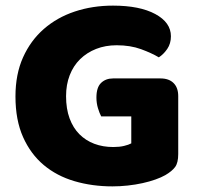

<svg xmlns="http://www.w3.org/2000/svg" viewBox="-20 -645 704 683"><path d="M614 -97Q614 -66 603 -51Q592 -36 568 -22Q554 -14 533 -6.5Q512 1 487 6.5Q462 12 434.5 15Q407 18 380 18Q308 18 245 -0.5Q182 -19 135.5 -58Q89 -97 62 -157.5Q35 -218 35 -302Q35 -381 62 -441Q89 -501 136 -542Q183 -583 246 -604Q309 -625 382 -625Q477 -625 532.5 -595Q588 -565 588 -516Q588 -490 575 -471Q562 -452 545 -441Q520 -456 482 -470Q444 -484 395 -484Q355 -484 322 -471Q289 -458 265 -434.5Q241 -411 228 -377.5Q215 -344 215 -303Q215 -258 227.5 -224Q240 -190 262.5 -167.5Q285 -145 315.5 -133.5Q346 -122 383 -122Q405 -122 421.5 -126Q438 -130 447 -135V-231H340Q334 -242 328.5 -260Q323 -278 323 -298Q323 -334 339.5 -350Q356 -366 382 -366H551Q581 -366 597.5 -349.5Q614 -333 614 -303Z"/></svg>

Font: Baloo Chettan 2 ExtraBold
Style: Regular
Weight: 800
Designer: Maithili Shingre, Unnati Kotecha and Ek Type
Foundry: Ek Type
Version: Version 1.640;hotconv 1.0.111;makeotfexe 2.5.65597; ttfautoh